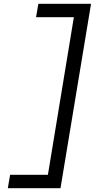

<svg xmlns="http://www.w3.org/2000/svg" viewBox="-20 -843 540 1006"><path d="M21 143 33 73H231L367 -753H169L181 -823H457L297 143Z"/></svg>

Font: Iosevka Web
Style: Italic
Weight: 400
Italic angle: -9°
Monospace: yes
Designer: Belleve Invis
Foundry: Belleve Invis
Version: Version 28.0.3; ttfautohint (v1.8.3)